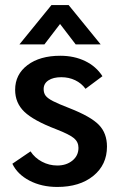

<svg xmlns="http://www.w3.org/2000/svg" viewBox="-20 -731 473 761"><path d="M29 -82 101 -131Q118 -105 146.5 -90Q175 -75 207 -75Q243 -75 267 -94.5Q291 -114 291 -145Q291 -168 273.5 -183Q256 -198 202 -219Q113 -253 76.5 -288Q40 -323 40 -375Q40 -436 89 -473Q138 -510 219 -510Q274 -510 317.5 -489Q361 -468 386 -429L319 -379Q303 -401 278 -413Q253 -425 223 -425Q191 -425 172 -412.5Q153 -400 153 -378Q153 -362 161 -351.5Q169 -341 190.5 -330Q212 -319 256 -302Q340 -269 372 -236Q404 -203 404 -150Q404 -78 350 -34Q296 10 207 10Q145 10 97 -15Q49 -40 29 -82ZM184 -711H252L379 -555H280L218 -636L156 -555H57Z"/></svg>

Font: Sarabun SemiBold
Style: Regular
Weight: 600
Designer: Suppakit Chalermlarp | Katatrad Co.,Ltd.
Foundry: Cadson Demak Co.,Ltd.
Version: Version 1.000; ttfautohint (v1.6)